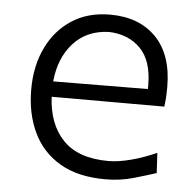

<svg xmlns="http://www.w3.org/2000/svg" viewBox="-43 -550 614 603"><g transform="rotate(5 264.0 -248.0)"><path d="M310 10Q223 10 166.2 -23.8Q109.5 -57.5 81.8 -116.5Q54 -175.5 54 -251Q54 -325.5 81.8 -383Q109.5 -440.5 160.2 -473.5Q211 -506.5 280.5 -506.5Q372.5 -506.5 425.8 -451.8Q479 -397 479 -295.5Q479 -259.5 475 -233.5H120Q124 -147.5 171.8 -97.8Q219.5 -48 315 -48Q346 -48 386 -58.5Q426 -69 466 -87L469.5 -23.5Q440 -14 398.8 -2Q357.5 10 310 10ZM281.5 -452Q211.5 -449.5 169.5 -402.8Q127.5 -356 120.5 -282L419 -284Q419 -287 419 -290Q419 -293 419 -296Q419 -373.5 381 -411.8Q343 -450 281.5 -452Z"/></g></svg>

Font: Commissioner Flair Light
Style: Regular
Weight: 300
Designer: Kostas Bartsokas
Foundry: Kostas Bartsokas
Version: Version 1.000; ttfautohint (v1.8.3)